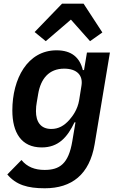

<svg xmlns="http://www.w3.org/2000/svg" viewBox="-20 -798 640 1030"><path d="M220.2 212C365.1 212 460.2 138.1 487.6 -23.8L569.6 -516H446.4L430.8 -422.2H424.4C407.7 -489.7 364 -528.1 283.4 -528.1C127.5 -528.1 46.2 -375.4 46.2 -205.6C46.2 -87 94.1 -7.1 203.8 -7.1C293.3 -7.1 341.3 -61.4 379.6 -141.7H384.9L367.9 -40.8C347.7 81 299.7 113.6 219.1 113.6C167.3 113.6 125.4 97.7 95.2 60.4L19.2 137.8C66.1 193.9 128.2 212 220.2 212ZM165.8 -626.1 225.5 -577.1 360.4 -692.8 463.1 -577.1 529.1 -623.9 428.3 -778.4H312.9ZM172.9 -201.7C172.9 -220.2 174.7 -235.1 177.2 -248.9L185 -295.1C198.5 -375 242.5 -429.7 324.2 -429.7C393.1 -429.7 426.5 -393.5 416.9 -337.4L404.5 -259.9C396 -209.5 369.7 -175.4 352.6 -155.5C324.2 -123.2 293.7 -106.2 255.3 -106.2C197.8 -106.2 172.9 -144.9 172.9 -201.7Z"/></svg>

Font: Margiela Mono Italic SmBold It
Style: Regular
Weight: 600
Designer: Mike Abbink, Paul van der Laan, Pieter van Rosmalen
Foundry: Bold Monday
Version: Version 2.003 2021